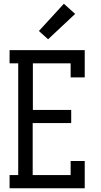

<svg xmlns="http://www.w3.org/2000/svg" viewBox="-20 -1002 540 1022"><path d="M31 0V-70H77V-665H31V-735H431V-590H356V-665H155V-417H359V-347H154V-70H356V-145H431V0ZM236 -793 187 -837 320 -982 380 -928Z"/></svg>

Font: Iosevka Slab
Style: Regular
Weight: 400
Monospace: yes
Designer: Belleve Invis
Foundry: Belleve Invis
Version: Version 11.2.4; ttfautohint (v1.8.3)